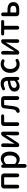

<svg xmlns="http://www.w3.org/2000/svg" viewBox="2484 -3088 830 5839"><g transform="rotate(-90 2899.5 -169.0)"><path d="M86.9 -56.6V-464.8Q86.9 -500 111.8 -524.9Q136.7 -549.8 171.9 -549.8H458Q493.2 -549.8 518.1 -524.9Q543 -500 543 -464.8V-57.6Q543 -33.2 526.4 -16.6Q509.8 0 485.8 0Q461.9 0 444.8 -16.6Q427.7 -33.2 427.7 -57.6V-448.2Q427.7 -458 418 -458H210.9Q201.2 -458 201.2 -448.2V-56.6Q201.2 -33.2 184.6 -16.6Q168 0 144 0Q120.1 0 103.5 -16.6Q86.9 -33.2 86.9 -56.6Z M715.8 168V-501Q715.8 -520.5 729.5 -534.2Q743.2 -547.9 762.7 -547.9Q783.2 -547.9 798.3 -534.7Q813.5 -521.5 816.4 -501L818.4 -489.3Q819.3 -487.3 820.8 -487.3Q822.3 -487.3 823.2 -488.3Q911.1 -561.5 991.2 -561.5Q1094.7 -561.5 1151.9 -485.8Q1209 -410.2 1209 -281.2Q1209 -212.9 1189.5 -155.8Q1169.9 -98.6 1136.7 -62Q1103.5 -25.4 1061 -4.9Q1018.6 15.6 971.7 15.6Q903.3 15.6 834 -40Q832 -42 829.6 -41Q827.1 -40 827.1 -37.1L830.1 47.9V168Q830.1 192.4 813.5 209Q796.9 225.6 772.9 225.6Q749 225.6 732.4 209Q715.8 192.4 715.8 168ZM950.2 -79.1Q1011.7 -79.1 1050.8 -132.3Q1089.8 -185.5 1089.8 -279.3Q1089.8 -465.8 960.9 -465.8Q902.3 -465.8 836.9 -405.3Q830.1 -398.4 830.1 -388.7V-139.6Q830.1 -128.9 837.9 -123Q892.6 -79.1 950.2 -79.1Z M1398.4 0Q1377 0 1361.3 -15.1Q1345.7 -30.3 1345.7 -52.7V-494.1Q1345.7 -517.6 1361.8 -533.7Q1377.9 -549.8 1400.9 -549.8Q1423.8 -549.8 1440.4 -533.7Q1457 -517.6 1457 -494.1V-344.7Q1457 -298.8 1446.3 -147.5Q1445.3 -144.5 1448.2 -144.5Q1451.2 -144.5 1452.1 -147.5Q1460.9 -163.1 1486.3 -204.1Q1511.7 -245.1 1520.5 -261.7L1678.7 -505.9Q1708 -549.8 1760.7 -549.8Q1783.2 -549.8 1798.3 -534.2Q1813.5 -518.6 1813.5 -497.1V-55.7Q1813.5 -32.2 1797.4 -16.1Q1781.2 0 1758.3 0Q1735.4 0 1719.2 -16.1Q1703.1 -32.2 1703.1 -55.7V-205.1Q1703.1 -250 1713.9 -403.3Q1713.9 -406.2 1711.4 -406.2Q1709 -406.2 1707 -403.3Q1659.2 -321.3 1638.7 -289.1L1479.5 -43.9Q1451.2 0 1398.4 0Z M1986.3 -56.6V-464.8Q1986.3 -500 2011.2 -524.9Q2036.1 -549.8 2071.3 -549.8H2293Q2312.5 -549.8 2326.2 -536.6Q2339.8 -523.4 2339.8 -504.4Q2339.8 -485.4 2326.2 -471.7Q2312.5 -458 2293 -458H2110.4Q2100.6 -458 2100.6 -448.2V-56.6Q2100.6 -33.2 2084 -16.6Q2067.4 0 2043.5 0Q2019.5 0 2002.9 -16.6Q1986.3 -33.2 1986.3 -56.6Z M2433.6 12.7Q2431.6 12.7 2430.7 12.7Q2408.2 12.7 2396.5 -5.9Q2386.7 -20.5 2386.7 -37.1Q2386.7 -42 2387.7 -48.8Q2389.6 -56.6 2393.6 -63.5Q2397.5 -70.3 2405.8 -76.7Q2414.1 -83 2418.5 -85.9Q2422.9 -88.9 2435.1 -95.2Q2447.3 -101.6 2450.2 -103.5Q2484.4 -123 2494.1 -203.1Q2496.1 -222.7 2525.4 -465.8Q2529.3 -502 2556.6 -525.9Q2584 -549.8 2620.1 -549.8H2809.6Q2844.7 -549.8 2869.6 -524.9Q2894.5 -500 2894.5 -464.8V-57.6Q2894.5 -34.2 2877.4 -17.1Q2860.4 0 2836.4 0Q2812.5 0 2795.4 -17.1Q2778.3 -34.2 2778.3 -57.6V-448.2Q2778.3 -458 2768.6 -458H2634.8Q2625 -458 2624 -448.2Q2600.6 -252 2589.8 -171.9Q2565.4 12.7 2433.6 12.7Z M3196.3 12.7Q3125 12.7 3079.6 -30.8Q3034.2 -74.2 3034.2 -146.5Q3034.2 -233.4 3110.4 -281.7Q3186.5 -330.1 3353.5 -348.6Q3363.3 -349.6 3363.3 -359.4Q3357.4 -469.7 3258.8 -469.7Q3202.1 -469.7 3137.7 -436.5Q3127.9 -430.7 3116.2 -430.7Q3110.4 -430.7 3104.5 -432.6Q3086.9 -437.5 3078.1 -453.1Q3072.3 -463.9 3072.3 -474.6Q3072.3 -481.4 3073.2 -487.3Q3078.1 -505.9 3094.7 -514.6Q3188.5 -564.5 3278.3 -564.5Q3378.9 -564.5 3428.7 -503.9Q3478.5 -443.4 3478.5 -331.1V-46.9Q3478.5 -27.3 3464.8 -13.7Q3451.2 0 3431.6 0Q3411.1 0 3395.5 -13.2Q3379.9 -26.4 3377 -46.9L3375 -61.5Q3374 -63.5 3372.6 -63.5Q3371.1 -63.5 3370.1 -61.5Q3282.2 12.7 3196.3 12.7ZM3231.4 -78.1Q3291 -78.1 3356.4 -135.7Q3363.3 -141.6 3363.3 -151.4V-267.6Q3363.3 -271.5 3360.4 -273.4Q3358.4 -275.4 3355.5 -275.4Q3354.5 -275.4 3353.5 -275.4Q3241.2 -260.7 3193.4 -231Q3145.5 -201.2 3145.5 -154.3Q3145.5 -115.2 3168.9 -96.7Q3192.4 -78.1 3231.4 -78.1Z M3864.3 12.7Q3750 12.7 3675.8 -64Q3601.6 -140.6 3601.6 -274.4Q3601.6 -340.8 3623.5 -396.5Q3645.5 -452.1 3683.1 -488.3Q3720.7 -524.4 3770 -544.4Q3819.3 -564.5 3874 -564.5Q3940.4 -564.5 3997.1 -529.3Q4013.7 -518.6 4015.6 -499Q4016.6 -496.1 4016.6 -492.2Q4016.6 -476.6 4005.9 -463.9Q3995.1 -449.2 3975.6 -446.3Q3971.7 -446.3 3967.8 -446.3Q3953.1 -446.3 3939.5 -453.1Q3910.2 -468.8 3878.9 -468.8Q3809.6 -468.8 3765.1 -415Q3720.7 -361.3 3720.7 -274.4Q3720.7 -187.5 3763.7 -134.3Q3806.6 -81.1 3876 -81.1Q3918 -81.1 3959 -105.5Q3970.7 -112.3 3983.4 -112.3Q3987.3 -112.3 3992.2 -111.3Q4009.8 -107.4 4019.5 -92.8Q4027.3 -81.1 4027.3 -66.4Q4027.3 -62.5 4026.4 -57.6Q4023.4 -38.1 4006.8 -28.3Q3941.4 12.7 3864.3 12.7Z M4210 0Q4188.5 0 4172.9 -15.1Q4157.2 -30.3 4157.2 -52.7V-494.1Q4157.2 -517.6 4173.3 -533.7Q4189.5 -549.8 4212.4 -549.8Q4235.4 -549.8 4252 -533.7Q4268.6 -517.6 4268.6 -494.1V-344.7Q4268.6 -298.8 4257.8 -147.5Q4256.8 -144.5 4259.8 -144.5Q4262.7 -144.5 4263.7 -147.5Q4272.5 -163.1 4297.9 -204.1Q4323.2 -245.1 4332 -261.7L4490.2 -505.9Q4519.5 -549.8 4572.3 -549.8Q4594.7 -549.8 4609.9 -534.2Q4625 -518.6 4625 -497.1V-55.7Q4625 -32.2 4608.9 -16.1Q4592.8 0 4569.8 0Q4546.9 0 4530.8 -16.1Q4514.6 -32.2 4514.6 -55.7V-205.1Q4514.6 -250 4525.4 -403.3Q4525.4 -406.2 4522.9 -406.2Q4520.5 -406.2 4518.6 -403.3Q4470.7 -321.3 4450.2 -289.1L4291 -43.9Q4262.7 0 4210 0Z M4918 -57.6V-448.2Q4918 -458 4908.2 -458H4786.1Q4766.6 -458 4753.4 -471.7Q4740.2 -485.4 4740.2 -504.4Q4740.2 -523.4 4753.4 -536.6Q4766.6 -549.8 4786.1 -549.8H5164.1Q5182.6 -549.8 5196.3 -536.6Q5210 -523.4 5210 -504.4Q5210 -485.4 5196.3 -471.7Q5182.6 -458 5164.1 -458H5043Q5033.2 -458 5033.2 -448.2V-57.6Q5033.2 -33.2 5016.1 -16.6Q4999 0 4975.1 0Q4951.2 0 4934.6 -16.6Q4918 -33.2 4918 -57.6Z M5410.2 0Q5375 0 5350.1 -24.9Q5325.2 -49.8 5325.2 -85V-493.2Q5325.2 -516.6 5341.8 -533.2Q5358.4 -549.8 5382.3 -549.8Q5406.2 -549.8 5422.9 -533.2Q5439.5 -516.6 5439.5 -493.2V-366.2Q5439.5 -356.4 5449.2 -356.4H5530.3Q5633.8 -356.4 5693.8 -313Q5753.9 -269.5 5753.9 -179.7Q5753.9 -87.9 5693.8 -43.9Q5633.8 0 5530.3 0ZM5439.5 -99.6Q5439.5 -89.8 5449.2 -89.8H5521.5Q5583 -89.8 5612.8 -111.8Q5642.6 -133.8 5642.6 -179.7Q5642.6 -225.6 5612.8 -247.1Q5583 -268.6 5521.5 -268.6H5449.2Q5439.5 -268.6 5439.5 -258.8Z"/></g></svg>

Font: Gen Jyuu GothicX Medium
Style: Regular
Weight: 500
Designer: Ryoko NISHIZUKA (kana &amp; ideographs); Paul D. Hunt (Latin, Greek &amp; Cyrillic); Wenlong ZHANG (bopomofo); Sandoll C
Version: Version 1.058.20140828